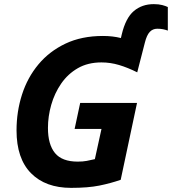

<svg xmlns="http://www.w3.org/2000/svg" viewBox="-20 -899 832 929"><path d="M324 10Q200 10 130 -61Q60 -132 60 -268Q60 -359 86.5 -441.5Q113 -524 166 -587.5Q219 -651 297 -688Q375 -725 478 -725Q502 -725 523.5 -722.5Q545 -720 565 -715L569 -732Q588 -812 627.5 -845.5Q667 -879 724 -879Q748 -879 765 -874.5Q782 -870 792 -865V-751Q781 -755 769 -757.5Q757 -760 741 -760Q719 -760 704.5 -744.5Q690 -729 681 -693L644 -549Q598 -572 556 -584.5Q514 -597 471 -597Q405 -597 356.5 -569Q308 -541 276 -494.5Q244 -448 228 -392Q212 -336 212 -280Q212 -200 246 -158.5Q280 -117 356 -117Q381 -117 399.5 -120.5Q418 -124 439 -129L471 -275H341L368 -401H643L564 -29Q515 -12 460.5 -1Q406 10 324 10Z"/></svg>

Font: BC Sans
Style: Bold Italic
Weight: 700
Italic angle: -12°
Designer: Monotype Design Team
Province of B.C.
Foundry: Monotype Imaging Inc.
Version: Version 2.000;GOOG;noto-source:20170915:90ef993387c0